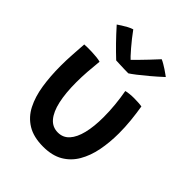

<svg xmlns="http://www.w3.org/2000/svg" viewBox="-220 -881 1029 1029"><g transform="rotate(45 294.5 -367.0)"><path d="M387 -496.5Q396.5 -499.5 413.8 -501.2Q431 -503 447.5 -503Q462 -503 479 -502Q496 -501 506.5 -499Q514 -453 518.8 -405.8Q523.5 -358.5 523.5 -312.5Q523.5 -243 511.5 -181.8Q499.5 -120.5 472.2 -73.8Q445 -27 399.5 -0.5Q354 26 286.5 26Q213.5 26 166.5 -2.8Q119.5 -31.5 93.5 -82.5Q67.5 -133.5 57 -201Q46.5 -268.5 46.5 -346Q46.5 -388 49.2 -431.8Q52 -475.5 55 -517.5Q65.5 -518.5 81.8 -518.5Q98 -518.5 111 -518Q129.5 -517.5 148.2 -515.5Q167 -513.5 178.5 -510Q174 -468.5 171 -426.2Q168 -384 168 -343.5Q168 -262.5 181 -204.2Q194 -146 220.5 -114.8Q247 -83.5 288.5 -83.5Q327.5 -83.5 353 -111.8Q378.5 -140 391.2 -192Q404 -244 404 -315Q404 -359.5 399.5 -406.2Q395 -453 387 -496.5ZM404.5 -755Q414.5 -751 427.2 -743.5Q440 -736 452.5 -727.8Q465 -719.5 474.5 -712.5Q484 -705.5 487.5 -703Q454.5 -672.5 423.2 -646.2Q392 -620 367.8 -601.2Q343.5 -582.5 331.5 -575Q318 -575 299.8 -575.5Q281.5 -576 264.5 -576.8Q247.5 -577.5 236.5 -578Q204 -608.5 171.2 -642Q138.5 -675.5 102.5 -716Q111.5 -722 125.2 -731Q139 -740 154.5 -748.2Q170 -756.5 183.5 -760.5Q197.5 -741 214 -720.2Q230.5 -699.5 246.5 -680.8Q262.5 -662 275 -648.8Q287.5 -635.5 293 -631H285.5Q295 -640 315.5 -661Q336 -682 360 -707.2Q384 -732.5 404.5 -755Z"/></g></svg>

Font: Grandstander Thin Medium
Style: Regular
Weight: 500
Version: Version 1.200